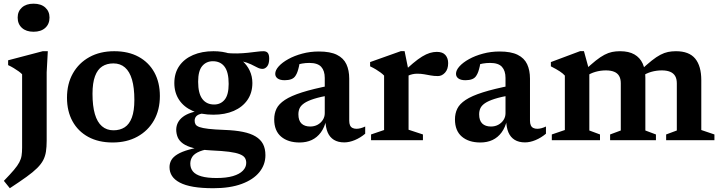

<svg xmlns="http://www.w3.org/2000/svg" viewBox="-26 -742 3814 1016"><path d="M151.5 -574Q112.5 -574 90 -594.5Q67.5 -615 67.5 -649Q67.5 -682 90 -702.2Q112.5 -722.5 151.5 -722.5Q191 -722.5 213.5 -702.2Q236 -682 236 -649Q236 -615 213.5 -594.5Q191 -574 151.5 -574ZM91 -349Q84.5 -356 72.8 -364.5Q61 -373 46.5 -381.8Q32 -390.5 17 -397.5V-423L200 -471H227L221 -359.5V2.5Q221 35 217.2 59.8Q213.5 84.5 202.8 105.2Q192 126 170.8 147.2Q149.5 168.5 114 194Q78.5 219.5 26 254L-5.5 215Q28 180.5 47.5 157.5Q67 134.5 76.2 116.8Q85.5 99 88.2 81.2Q91 63.5 91 39Z M574.5 -52.5Q609 -52.5 633.8 -68.5Q658.5 -84.5 671.8 -120Q685 -155.5 685 -213.5Q685 -278 672.5 -320.8Q660 -363.5 635.2 -385Q610.5 -406.5 574 -406.5Q539.5 -406.5 514.8 -390.5Q490 -374.5 476.8 -338.8Q463.5 -303 463.5 -245.5Q463.5 -181.5 476 -138.5Q488.5 -95.5 513.5 -74Q538.5 -52.5 574.5 -52.5ZM570 12Q495.5 12 441.2 -17.5Q387 -47 357.8 -100.2Q328.5 -153.5 328.5 -225Q328.5 -298.5 359.8 -353.8Q391 -409 447.2 -440Q503.5 -471 578.5 -471Q653.5 -471 707.5 -441.5Q761.5 -412 790.8 -358.8Q820 -305.5 820 -234Q820 -160.5 788.8 -105.2Q757.5 -50 701.2 -19Q645 12 570 12Z M1102.5 254Q1041.5 254 997.5 246.5Q953.5 239 925.5 224.2Q897.5 209.5 884.2 189Q871 168.5 871 142.5Q871 122.5 880.5 105.5Q890 88.5 913 74.5Q936 60.5 974.2 49.8Q1012.5 39 1069.5 32H1111.5V42Q1059.5 47.5 1031.2 59Q1003 70.5 992 87Q981 103.5 981 124Q981 148.5 995.2 165.5Q1009.5 182.5 1040.2 191.2Q1071 200 1120 200Q1171.5 200 1206.5 189.8Q1241.5 179.5 1259.2 161.2Q1277 143 1277 120Q1277 104 1269.5 92.8Q1262 81.5 1242.2 73.8Q1222.5 66 1186.5 61.2Q1150.5 56.5 1093.5 54Q1036 51 999.5 41.8Q963 32.5 942.5 17.8Q922 3 914.2 -16Q906.5 -35 906.5 -56.5Q907.5 -97.5 942 -123.8Q976.5 -150 1046.5 -158.5L1058.5 -143Q1029 -140.5 1016.5 -130.5Q1004 -120.5 1004 -103Q1004 -91.5 1009.2 -83.2Q1014.5 -75 1030 -69.5Q1045.5 -64 1077.2 -60.2Q1109 -56.5 1162.5 -54.5Q1218.5 -52.5 1259.2 -44.2Q1300 -36 1326.5 -20Q1353 -4 1365.8 20.2Q1378.5 44.5 1378.5 79.5Q1378.5 129.5 1346.5 169Q1314.5 208.5 1253 231.2Q1191.5 254 1102.5 254ZM1103 -135Q1039 -135 992.8 -155.5Q946.5 -176 921.5 -214Q896.5 -252 896.5 -302.5Q896.5 -355 922.5 -392.8Q948.5 -430.5 995.5 -450.8Q1042.5 -471 1103.5 -471Q1152.5 -471 1190.5 -457.8Q1228.5 -444.5 1255 -421.2Q1281.5 -398 1295.5 -367.8Q1309.5 -337.5 1309.5 -303Q1309.5 -251 1283.5 -213.2Q1257.5 -175.5 1211 -155.2Q1164.5 -135 1103 -135ZM1107 -189Q1142 -189 1163 -214.8Q1184 -240.5 1184 -298Q1184 -360.5 1162.2 -389.2Q1140.5 -418 1100.5 -418Q1065.5 -418 1044 -392.5Q1022.5 -367 1022.5 -309.5Q1022.5 -247.5 1044.8 -218.2Q1067 -189 1107 -189ZM1177 -425.5 1162 -462.5Q1198.5 -458.5 1229.5 -459.2Q1260.5 -460 1286 -462.8Q1311.5 -465.5 1332 -468.2Q1352.5 -471 1368 -471Q1383.5 -471 1391 -462Q1398.5 -453 1398.5 -432Q1398.5 -404 1387.8 -390.8Q1377 -377.5 1363 -377.5Q1349.5 -377.5 1335.8 -384.8Q1322 -392 1302.5 -401.5Q1283 -411 1253 -418.2Q1223 -425.5 1177 -425.5Z M1724 -290 1722.5 -239Q1668.5 -229.5 1635 -218.8Q1601.5 -208 1583.8 -195.8Q1566 -183.5 1559.5 -169.2Q1553 -155 1553 -137Q1553 -104 1569.5 -88.2Q1586 -72.5 1615.5 -72.5Q1637.5 -72.5 1654.8 -82Q1672 -91.5 1682.2 -107.5Q1692.5 -123.5 1692.5 -143V-329.5Q1692.5 -367.5 1673.8 -388.2Q1655 -409 1611 -409Q1591 -409 1572.8 -405.8Q1554.5 -402.5 1539 -397L1563.5 -430.5Q1560 -408 1556.2 -391.2Q1552.5 -374.5 1548.2 -362.5Q1544 -350.5 1538 -341.5Q1530 -328.5 1515.2 -323Q1500.5 -317.5 1480.5 -317.5Q1456 -317.5 1443.2 -326.8Q1430.5 -336 1430.5 -351.5Q1430.5 -370.5 1449 -391Q1467.5 -411.5 1499.5 -429.2Q1531.5 -447 1573.2 -458.2Q1615 -469.5 1661.5 -469.5Q1721.5 -469.5 1756.8 -452Q1792 -434.5 1807 -402.2Q1822 -370 1822 -326V-103.5Q1822 -88.5 1826.2 -79Q1830.5 -69.5 1839.2 -65Q1848 -60.5 1860.5 -60.5Q1870.5 -60.5 1882.2 -63.5Q1894 -66.5 1906.5 -72.5V-34.5Q1881 -13 1851.8 -0.8Q1822.5 11.5 1795.5 11.5Q1763 11.5 1741 -2Q1719 -15.5 1708 -41.2Q1697 -67 1696 -104.5L1700.5 -107.5Q1691.5 -68 1671.8 -41.2Q1652 -14.5 1623.8 -1.2Q1595.5 12 1559.5 12Q1498 12 1461.5 -19Q1425 -50 1425 -110.5Q1425 -141.5 1437.2 -166.8Q1449.5 -192 1481.5 -213.2Q1513.5 -234.5 1572.2 -253.2Q1631 -272 1724 -290Z M2285.5 -467.5Q2316.5 -467.5 2331 -450.8Q2345.5 -434 2345.5 -408Q2345.5 -375.5 2329 -357.5Q2312.5 -339.5 2291.5 -339.5Q2270 -339.5 2252.8 -342.8Q2235.5 -346 2218.5 -349Q2201.5 -352 2181.5 -352Q2169.5 -352 2157.8 -349.5Q2146 -347 2134.8 -342Q2123.5 -337 2112 -328.5L2099 -352Q2133 -385 2159.5 -407.2Q2186 -429.5 2207.8 -442.8Q2229.5 -456 2248.5 -461.8Q2267.5 -467.5 2285.5 -467.5ZM2136 -367.5V-55.5L2212 -30.5V0H1937.5V-30.5L2006.5 -54V-342Q1999 -350 1988.2 -358Q1977.5 -366 1963.5 -374.5Q1949.5 -383 1932.5 -391V-413.5L2095.5 -471.5H2115Z M2680.5 -290 2679 -239Q2625 -229.5 2591.5 -218.8Q2558 -208 2540.2 -195.8Q2522.5 -183.5 2516 -169.2Q2509.5 -155 2509.5 -137Q2509.5 -104 2526 -88.2Q2542.5 -72.5 2572 -72.5Q2594 -72.5 2611.2 -82Q2628.5 -91.5 2638.8 -107.5Q2649 -123.5 2649 -143V-329.5Q2649 -367.5 2630.2 -388.2Q2611.5 -409 2567.5 -409Q2547.5 -409 2529.2 -405.8Q2511 -402.5 2495.5 -397L2520 -430.5Q2516.5 -408 2512.8 -391.2Q2509 -374.5 2504.8 -362.5Q2500.5 -350.5 2494.5 -341.5Q2486.5 -328.5 2471.8 -323Q2457 -317.5 2437 -317.5Q2412.5 -317.5 2399.8 -326.8Q2387 -336 2387 -351.5Q2387 -370.5 2405.5 -391Q2424 -411.5 2456 -429.2Q2488 -447 2529.8 -458.2Q2571.5 -469.5 2618 -469.5Q2678 -469.5 2713.2 -452Q2748.5 -434.5 2763.5 -402.2Q2778.5 -370 2778.5 -326V-103.5Q2778.5 -88.5 2782.8 -79Q2787 -69.5 2795.8 -65Q2804.5 -60.5 2817 -60.5Q2827 -60.5 2838.8 -63.5Q2850.5 -66.5 2863 -72.5V-34.5Q2837.5 -13 2808.2 -0.8Q2779 11.5 2752 11.5Q2719.5 11.5 2697.5 -2Q2675.5 -15.5 2664.5 -41.2Q2653.5 -67 2652.5 -104.5L2657 -107.5Q2648 -68 2628.2 -41.2Q2608.5 -14.5 2580.2 -1.2Q2552 12 2516 12Q2454.5 12 2418 -19Q2381.5 -50 2381.5 -110.5Q2381.5 -141.5 2393.8 -166.8Q2406 -192 2438 -213.2Q2470 -234.5 2528.8 -253.2Q2587.5 -272 2680.5 -290Z M3092.5 -367.5V-51.5L3149 -30.5V0H2894V-30.5L2963 -54V-342Q2953.5 -353 2936 -364.5Q2918.5 -376 2889 -391V-413.5L3044 -471.5H3064ZM3389 -330.5V-51.5L3445 -30.5V0H3202.5V-30.5L3259 -51.5V-301Q3259 -325 3250.2 -340Q3241.5 -355 3224 -362.2Q3206.5 -369.5 3180 -369.5Q3152 -369.5 3125 -361.8Q3098 -354 3080.5 -341L3065 -367Q3100.5 -400.5 3126.2 -421Q3152 -441.5 3172.8 -452.2Q3193.5 -463 3213 -467Q3232.5 -471 3255 -471Q3301.5 -471 3331 -454Q3360.5 -437 3374.8 -405.8Q3389 -374.5 3389 -330.5ZM3685 -317.5V-54L3754.5 -30.5V0H3499V-30.5L3555.5 -51.5V-301Q3555.5 -325 3546.5 -340Q3537.5 -355 3520 -362.2Q3502.5 -369.5 3476 -369.5Q3447.5 -369.5 3420.5 -361.8Q3393.5 -354 3376 -341L3360.5 -367Q3396 -400 3422 -420.8Q3448 -441.5 3468.8 -452.2Q3489.5 -463 3509 -467Q3528.5 -471 3551 -471Q3620.5 -471 3652.8 -431.8Q3685 -392.5 3685 -317.5Z"/></svg>

Font: Newsreader SemiBold
Style: Regular
Weight: 600
Designer: Hugues Gentile
Foundry: Production Type
Version: Version 1.003